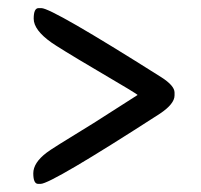

<svg xmlns="http://www.w3.org/2000/svg" viewBox="-20 -491 494 473"><path d="M80 -38H74Q62 -38 62 -64Q62 -90 95 -115Q103 -122 211 -188Q319 -257 319 -257Q319 -259 220 -317Q169 -347 141.5 -364Q114 -381 107 -386Q63 -417 63 -445Q63 -471 75 -471H82Q108 -471 377 -301Q410 -280 410 -263V-256Q410 -235 374 -211Q106 -38 80 -38Z"/></svg>

Font: Stylish
Style: Regular
Weight: 400
Version: Version 1.64